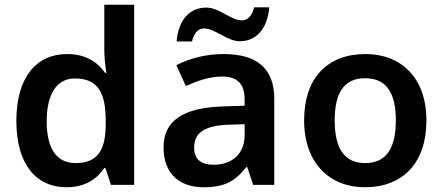

<svg xmlns="http://www.w3.org/2000/svg" viewBox="-20 -780 1868 810"><path d="M260 10C341 10 389 -26 420 -71H425L448 0H546V-760H420V-570C420 -536 425 -492 429 -473H423C392 -517 343 -552 263 -552C135 -552 49 -456 49 -270C49 -85 134 10 260 10ZM298 -92C219 -92 177 -153 177 -268C177 -383 219 -449 296 -449C396 -449 426 -385 426 -269V-253C425 -145 391 -92 298 -92Z M725 -605H790C798 -642 817 -660 841 -660C887 -660 938 -606 992 -606C1058 -606 1108 -655 1116 -749H1052C1043 -712 1024 -694 1000 -694C955 -694 905 -748 850 -748C783 -748 733 -700 725 -605ZM923 -552C848 -552 777 -533 724 -505L764 -417C813 -439 863 -457 917 -457C977 -457 1012 -430 1012 -361V-334L918 -331C751 -325 670 -270 670 -158C670 -43 742 10 839 10C929 10 972 -16 1019 -75H1023L1048 0H1137V-364C1137 -492 1063 -552 923 -552ZM946 -254 1012 -256V-210C1012 -127 955 -85 881 -85C832 -85 799 -105 799 -157C799 -215 835 -250 946 -254Z M1779 -272C1779 -452 1672 -552 1522 -552C1362 -552 1263 -452 1263 -272C1263 -92 1371 10 1519 10C1679 10 1779 -92 1779 -272ZM1392 -272C1392 -387 1430 -450 1520 -450C1611 -450 1650 -387 1650 -272C1650 -157 1611 -92 1521 -92C1430 -92 1392 -157 1392 -272Z"/></svg>

Font: Noto Sans Myanmar SemiBold
Style: Regular
Weight: 600
Designer: Monotype Design Team
Foundry: Monotype Imaging Inc.
Version: Version 2.107